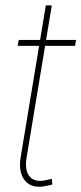

<svg xmlns="http://www.w3.org/2000/svg" viewBox="-20 -696 306 722"><path d="M266.1 -545.9 262.2 -523.4H46.4L50.3 -545.9ZM152.3 -675.8H174.8L80.1 -104Q71.8 -53.7 92.5 -31Q113.3 -8.3 157.7 -19.5Q161.6 -20.5 166.3 -21.7Q170.9 -22.9 174.8 -23.9L176.8 -2Q171.9 -1 167.2 0.2Q162.6 1.5 157.7 2.4Q101.1 15.6 74.7 -15.9Q48.3 -47.4 57.6 -104Z"/></svg>

Font: Inter Thin
Style: Italic
Weight: 250
Italic angle: -9.3988°
Designer: Rasmus Andersson
Foundry: rsms
Version: Version 4.001;git-66647c0bb